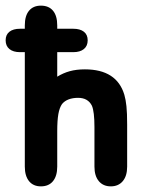

<svg xmlns="http://www.w3.org/2000/svg" viewBox="-35 -651 520 681"><path d="M225 -466Q249 -466 262.5 -477Q276 -488 276 -508Q276 -528 262.5 -538.5Q249 -549 225 -549H36Q12 -549 -1.5 -538.5Q-15 -528 -15 -508Q-15 -488 -1.5 -477Q12 -466 36 -466ZM168 -379V-561Q168 -595 153 -613Q138 -631 110 -631Q83 -631 68 -613Q53 -595 53 -561V-60Q53 -27 68 -8.5Q83 10 110 10Q138 10 153 -8.5Q168 -27 168 -60V-186Q168 -224 172 -246.5Q176 -269 185 -282Q194 -293 208.5 -298.5Q223 -304 242 -304Q277 -304 291 -276Q300 -255 300 -200V-60Q300 -27 315.5 -8.5Q331 10 358 10Q385 10 400.5 -8.5Q416 -27 416 -60V-209Q416 -250 413.5 -274Q411 -298 406 -315Q379 -405 266 -405Q236 -405 212.5 -398.5Q189 -392 168 -379Z"/></svg>

Font: Beiruti
Style: Bold
Weight: 700
Designer: Arlette Boutros
Foundry: Boutros
Version: Version 1.41